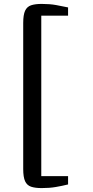

<svg xmlns="http://www.w3.org/2000/svg" viewBox="-20 -824 475 981"><path d="M193 137Q159.8 137 138.8 130Q117.9 122.9 108.2 102Q98.6 81.1 98.6 39.7V-706.7Q98.6 -748.2 108.2 -769.1Q117.9 -789.9 138.8 -797Q159.8 -804 193 -804Q234.4 -804 266.4 -798.2Q298.4 -792.4 327.8 -786.1V-743.8H190.9V75.8H327.8V118.4Q296.6 126.1 264.8 131.5Q233 137 193 137Z"/></svg>

Font: Merriweather Light
Style: Regular
Weight: 300
Designer: Eben Sorkin
Foundry: Eben Sorkin
Version: Version 2.100